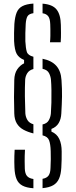

<svg xmlns="http://www.w3.org/2000/svg" viewBox="-20 -822 415 1049"><path d="M162.5 -93Q132 -100.5 108.8 -113Q85.5 -125.5 72.2 -147Q59 -168.5 58 -202Q56.5 -244 56.5 -291.5Q56.5 -339 58 -385.5Q59 -420.5 74 -442.8Q89 -465 111.5 -476V-494.5Q83.5 -506 71.5 -527.2Q59.5 -548.5 57 -597.5Q56.5 -620 56.8 -642.2Q57 -664.5 58.5 -691Q61.5 -730 71 -753.5Q80.5 -777 102.5 -788.5Q124.5 -800 162.5 -802.5V-750Q138.5 -746.5 130.5 -733.5Q122.5 -720.5 120.5 -691.5Q119 -669.5 118.5 -641.8Q118 -614 118.5 -596.5Q120.5 -558.5 126.5 -539Q132.5 -519.5 162.5 -512V-445Q139 -438.5 128.8 -421.8Q118.5 -405 117.5 -386.5Q115.5 -343.5 116 -295.2Q116.5 -247 118.5 -202.5Q120 -182.5 130 -166Q140 -149.5 162.5 -143ZM253 -591Q255 -606.5 255.2 -625.8Q255.5 -645 255.2 -662.5Q255 -680 254.5 -689.5Q253.5 -720 243.5 -733.2Q233.5 -746.5 212.5 -749.5V-802Q267 -798 289.2 -770Q311.5 -742 312.5 -685.5Q313 -665.5 313.2 -642Q313.5 -618.5 311.5 -591ZM212.5 206V155Q235.5 151 245.5 137Q255.5 123 256 94Q257 69.5 257.5 48.2Q258 27 257 4Q256 -34.5 248.2 -55.2Q240.5 -76 212.5 -82.5V-142Q237.5 -147.5 247 -165.5Q256.5 -183.5 258 -202.5Q260 -227.5 260.8 -261.8Q261.5 -296 261 -329.5Q260.5 -363 258.5 -385.5Q257 -404.5 247.8 -422.5Q238.5 -440.5 212.5 -446V-501Q262 -491 287.5 -462.5Q313 -434 316 -384.5Q319.5 -334 318.8 -294Q318 -254 315 -202Q313.5 -171.5 300.8 -149.8Q288 -128 261 -117.5V-103Q291 -90.5 304 -62.5Q317 -34.5 317 5.5Q317 25 316.8 49.8Q316.5 74.5 315 93.5Q313 130.5 302.5 154.2Q292 178 270.5 190.2Q249 202.5 212.5 206ZM162.5 206.5Q125 204 102.8 192.2Q80.5 180.5 70.5 156.5Q60.5 132.5 59 94Q58.5 79 58.2 63Q58 47 58.5 30.2Q59 13.5 60 -4H116.5Q115.5 16.5 115 30.2Q114.5 44 114.8 59.2Q115 74.5 115.5 99Q116.5 126.5 127.5 139.5Q138.5 152.5 162.5 156Z"/></svg>

Font: Big Shoulders Stencil Text Thin Light
Style: Regular
Weight: 300
Version: Version 2.001